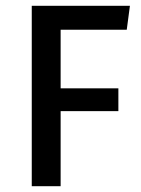

<svg xmlns="http://www.w3.org/2000/svg" viewBox="-20 -645 490 665"><path d="M190 -260V0H90V-625H430L419 -542H190V-339H390V-260Z"/></svg>

Font: Changa
Style: Regular
Weight: 400
Designer: Eduardo Rodriguez Tunni
Foundry: Eduardo Rodriguez Tunni
Version: Version 3.003